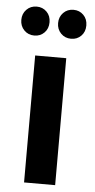

<svg xmlns="http://www.w3.org/2000/svg" viewBox="-53 -773 399 806"><g transform="rotate(5 146.0 -370.0)"><path d="M80 0V-535H211V0ZM69 -740Q94 -740 111 -723Q128 -706 128 -679Q128 -652 111 -635Q94 -618 69 -618Q43 -618 26 -635.5Q9 -653 9 -679Q9 -705 26 -722.5Q43 -740 69 -740ZM224 -740Q249 -740 266 -723Q283 -706 283 -679Q283 -652 266 -635Q249 -618 224 -618Q198 -618 181 -635.5Q164 -653 164 -679Q164 -705 181 -722.5Q198 -740 224 -740Z"/></g></svg>

Font: Belfius21
Style: Bold
Weight: 700
Designer: Montserrat's base design by Julieta Ulanovsky, modified by Coast SPRL for Belfius Bank NV.
Foundry: Montserrat's base design by Julieta Ulanovsky, modified by Coast SPRL for Belfius Bank NV.
Version: Version 2.000;FEAKit 1.0